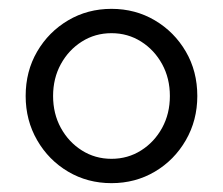

<svg xmlns="http://www.w3.org/2000/svg" viewBox="-20 -731 504 434"><path d="M232 -317Q178 -317 134 -343Q90 -369 64 -414Q38 -459 38 -514Q38 -570 64 -614.5Q90 -659 134 -685Q178 -711 232 -711Q286 -711 330 -685Q374 -659 400 -614.5Q426 -570 426 -514Q426 -459 400 -414Q374 -369 330 -343Q286 -317 232 -317ZM232 -372Q269 -372 299 -391Q329 -410 346.5 -442Q364 -474 364 -514Q364 -554 346.5 -586Q329 -618 299 -637Q269 -656 232 -656Q195 -656 165 -637Q135 -618 117.5 -586Q100 -554 100 -514Q100 -474 117.5 -442Q135 -410 165 -391Q195 -372 232 -372Z"/></svg>

Font: Red Hat Text VF
Style: Regular
Weight: 400
Designer: Pentagram, MCKL
Foundry: Pentagram, MCKL
Version: Version 1.023